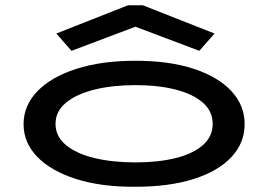

<svg xmlns="http://www.w3.org/2000/svg" viewBox="-20 -705 1040 733"><path d="M497 8Q367 9 271 -21.5Q175 -52 122.5 -106Q70 -160 70 -231Q70 -302 122.5 -356.5Q175 -411 271 -442Q367 -473 497 -473Q627 -473 720.5 -442Q814 -411 864 -356.5Q914 -302 914 -231Q914 -160 864 -106Q814 -52 720.5 -22Q627 8 497 8ZM497 -85Q584 -85 650.5 -101.5Q717 -118 754.5 -151Q792 -184 792 -232Q792 -280 754.5 -313Q717 -346 650.5 -363Q584 -380 497 -380Q410 -380 341 -363Q272 -346 232 -313Q192 -280 192 -232Q192 -184 232 -151Q272 -118 341 -101.5Q410 -85 497 -85ZM253 -511 195 -577 469 -685H525L799 -577L741 -511L497 -603Z"/></svg>

Font: Inconsolata UltraExpanded SemiBold
Style: Regular
Weight: 600
Width: 9
Monospace: yes
Designer: Raph Levien, Cyreal, Brenton Simpson
Foundry: Raph Levien, Cyreal, Google
Version: Version 3.001; ttfautohint (v1.8.2.53-6de2)